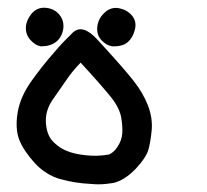

<svg xmlns="http://www.w3.org/2000/svg" viewBox="-20 -313 540 500"><path d="M216.8 166Q175.8 164.1 138.7 153.8Q128.9 151.4 119.6 147.2Q110.4 143.1 101.8 137.7Q93.3 132.3 85.2 125.7Q77.1 119.1 69.8 110.8Q41.5 79.6 30.3 51.3Q19 22.5 25.9 -19.5Q32.7 -61.5 63 -103.5Q91.8 -143.6 121.6 -177.2Q127.4 -184.1 132.8 -190.2Q138.2 -196.3 143.3 -201.7Q148.4 -207 153.1 -211.7Q157.7 -216.3 162.1 -220.5Q166.5 -224.6 169.9 -228.5Q195.8 -252 234.9 -208.5Q302.2 -135.3 327.1 -103.5Q352.5 -71.3 365.2 -38.6Q377.9 -5.4 375 26.4Q372.1 56.6 366.7 75.7Q361.3 96.7 333 127Q303.7 157.2 274.4 163.6Q265.1 165 255.6 166Q246.1 167 236.3 167Q226.6 167 216.8 166ZM263.7 89.4Q270.5 86.4 276.1 81.3Q281.7 76.2 286.6 68.4Q296.9 52.2 298.3 35.6Q299.8 18.1 295.9 -5.4Q294.4 -16.1 289.3 -27.6Q284.2 -39.1 276.4 -50.3Q272.9 -55.2 267.6 -61.8Q262.2 -68.4 254.6 -77.4Q247.1 -86.4 237.3 -97.4Q227.5 -108.4 215.8 -121.6Q204.1 -134.8 189.9 -149.9Q167.5 -126.5 154.8 -107.4Q138.7 -84.5 116.7 -52.7Q97.2 -23.9 99.6 7.8Q102.1 39.6 118.2 55.7Q124 61.5 129.9 66.2Q135.7 70.8 141.8 74.2Q147.9 77.6 154.3 80.1Q158.7 82 164.1 83.7Q169.4 85.4 175.8 86.9Q182.1 88.4 189 89.4Q195.8 90.3 203.6 91.3Q233.4 94.7 263.7 89.4ZM85.9 -192.4Q72.3 -194.8 60.1 -208Q46.9 -221.7 47.4 -241.2Q47.9 -259.3 61.5 -276.4Q76.7 -295.4 101.1 -292.5Q123.5 -289.6 135.7 -273.4Q147.9 -257.3 144.5 -236.3Q142.6 -226.1 137.9 -217.8Q133.3 -209.5 125.5 -203.6Q110.8 -192.4 87.9 -192.4H86.9ZM272 -192.4Q256.8 -194.8 244.6 -208Q231 -222.2 233.4 -243.7Q235.8 -264.2 251.5 -279.3Q268.6 -295.9 290.5 -291.5Q300.3 -289.6 308.6 -284.9Q316.9 -280.3 323.2 -272.9Q336.9 -257.3 331.1 -235.4Q326.2 -215.3 313 -203.6Q299.3 -191.4 272.9 -192.4H272.5Z"/></svg>

Font: NaikaiFont
Style: Bold
Weight: 700
Version: Version 1.89